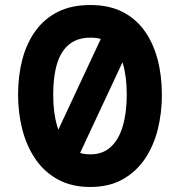

<svg xmlns="http://www.w3.org/2000/svg" viewBox="-20 -732 717 765"><path d="M340 13Q265 13 210.5 -17Q156 -47 121 -98.5Q86 -150 69 -216Q52 -282 52 -354Q52 -430 69 -495Q86 -560 121.5 -609Q157 -658 211 -685Q265 -712 340 -712Q414 -712 467.5 -685Q521 -658 556 -609Q591 -560 608 -495Q625 -430 625 -354Q625 -282 608.5 -216Q592 -150 557 -98.5Q522 -47 468 -17Q414 13 340 13ZM340 -117Q390 -117 422 -147Q454 -177 469.5 -230.5Q485 -284 485 -355Q485 -428 469.5 -478.5Q454 -529 422.5 -555.5Q391 -582 341 -582Q289 -582 256 -555.5Q223 -529 207.5 -478.5Q192 -428 192 -355Q192 -284 207.5 -230.5Q223 -177 255.5 -147Q288 -117 340 -117ZM152 -86 397 -610H527L282 -86Z"/></svg>

Font: Inclusive Sans
Style: Bold
Weight: 700
Designer: Olivia King
Foundry: Olivia King
Version: Version 2.004